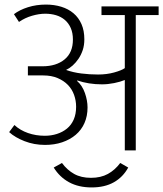

<svg xmlns="http://www.w3.org/2000/svg" viewBox="-20 -658 714 840"><path d="M41 -596Q66 -615 102.5 -626.5Q139 -638 181 -638Q217 -638 248 -628.5Q279 -619 301.5 -600Q324 -581 336.5 -552.5Q349 -524 349 -486Q349 -460 342 -439Q335 -418 323.5 -401Q312 -384 298 -371.5Q284 -359 269 -352Q300 -341 336 -336.5Q372 -332 409 -332Q447 -332 479.5 -341Q512 -350 526 -360V-592H424V-630H674V-592H574V0H526V-308Q507 -300 479.5 -294.5Q452 -289 426 -289Q368 -289 318 -306L317 -304Q340 -284 351.5 -251Q363 -218 363 -188Q363 -150 349.5 -119.5Q336 -89 311 -68Q286 -47 252 -35.5Q218 -24 177 -24Q129 -24 87 -40.5Q45 -57 20 -80L43 -111Q68 -88 102.5 -76Q137 -64 176 -64Q204 -64 229 -72Q254 -80 273 -95.5Q292 -111 302.5 -135Q313 -159 313 -191Q313 -218 304 -243Q295 -268 277 -286.5Q259 -305 232 -316.5Q205 -328 169 -328H102V-368H166Q226 -368 262.5 -398Q299 -428 299 -485Q299 -514 289.5 -535.5Q280 -557 263.5 -571Q247 -585 225 -591.5Q203 -598 178 -598Q151 -598 120 -589Q89 -580 63 -562ZM381 162Q324 162 282.5 139.5Q241 117 215 75L251 55Q274 86 304.5 103Q335 120 378 120Q421 120 452 103Q483 86 506 55L541 75Q518 117 478 139.5Q438 162 381 162Z"/></svg>

Font: Mukta ExtraLight
Style: Regular
Weight: 275
Designer: Girish Dalvi and Yashodeep Gholap
Foundry: Ek Type
Version: Version 2.538;PS 1.002;hotconv 16.6.51;makeotf.lib2.5.65220;